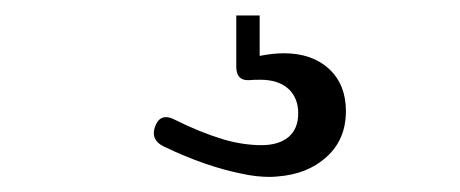

<svg xmlns="http://www.w3.org/2000/svg" viewBox="-20 -20 594 248"><path d="M315.4 52.2Q332.5 48.8 346.7 48.8Q383.3 48.8 405.3 69.3Q426.8 89.4 426.8 123.5Q426.8 160.2 401.9 182.6Q377.4 205.1 337.9 208Q333 208.5 328.1 208.5Q310.5 208.5 291 204.1Q245.1 194.8 191.9 169.4Q178.7 163.1 178.7 151.9Q178.7 147.5 180.7 142.6Q185.1 131.3 194.3 131.3Q199.7 131.3 206.1 134.8Q238.3 150.9 269 160.2Q294.4 167.5 317.9 167.5Q340.3 167.5 353 156.7Q365.2 146 365.2 126.5Q365.2 106.4 352.5 94.7Q339.4 83 316.4 83Q306.2 83 302.2 83.5H299.8Q285.6 83.5 285.2 66.9V0H315.4Z"/></svg>

Font: inglobal
Style: Regular
Weight: 400
Designer: Andrey Kochetov, Denis Davydov, Evgeny Yurtaev
Foundry: inglobal
Version: Version 1.00 September 25, 2014, initial release